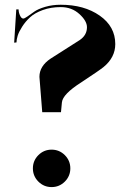

<svg xmlns="http://www.w3.org/2000/svg" viewBox="-20 -761 540 801"><path d="M144.5 -440.4Q144.5 -485.4 191.4 -516.6L312.5 -593.8Q342.8 -614.3 342.8 -647.5Q342.8 -673.8 311 -702.6Q279.3 -731.4 233.4 -731.4Q192.4 -731.4 158.7 -719.2Q125 -707 105.5 -689Q85.9 -670.9 72.3 -649.4Q58.6 -627.9 53.7 -611.8Q48.8 -595.7 48.8 -584L39.1 -583L47.9 -721.7H57.6Q57.6 -709 63.5 -696.3Q69.3 -683.6 77.1 -683.6Q82 -683.6 94.7 -692.4Q107.4 -701.2 123 -712.4Q138.7 -723.6 168.5 -732.4Q198.2 -741.2 233.4 -741.2Q331.1 -741.2 396 -695.8Q460.9 -650.4 460.9 -577.1Q460.9 -521.5 412.1 -481.4Q395.5 -467.8 318.4 -417Q241.7 -368.2 238.3 -334L234.4 -293H156.2Q144.5 -439.5 144.5 -440.4ZM140.1 -3.4Q117.2 -26.4 117.2 -58.6Q117.2 -90.8 140.1 -113.8Q163.1 -136.7 195.3 -136.7Q227.5 -136.7 250.5 -113.8Q273.4 -90.8 273.4 -58.6Q273.4 -26.4 250.5 -3.4Q227.5 19.5 195.3 19.5Q163.1 19.5 140.1 -3.4Z"/></svg>

Font: spinweradBold
Style: Regular
Weight: 700
Width: 7
Version: Version 0.3 ; ttfautohint (v1.2) -l 8 -r 50 -G 200 -x 14 -D 